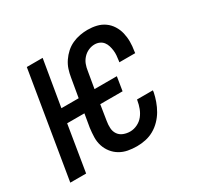

<svg xmlns="http://www.w3.org/2000/svg" viewBox="-121 -669 842 819"><g transform="rotate(-30 300.0 -260.0)"><path d="M335 8Q312 8 291 4Q270 0 252 -10.5Q234 -21 221 -37.5Q208 -54 201.5 -74Q195 -94 195.5 -116Q196 -138 199 -161L210 -226H125L88 0H10L96 -520H174L136 -294H221L237 -387Q240 -406 246 -424.5Q252 -443 263.5 -460Q275 -477 290 -490.5Q305 -504 323.5 -512.5Q342 -521 361.5 -524.5Q381 -528 399 -528Q422 -528 443 -523Q464 -518 481 -506Q498 -494 509.5 -476Q521 -458 526 -437Q531 -416 531 -394Q531 -372 527 -349L526 -340H448L449 -346Q451 -359 452 -371.5Q453 -384 451.5 -396Q450 -408 446.5 -419.5Q443 -431 436 -440Q429 -449 418 -454Q407 -459 394 -459Q379 -459 364 -452.5Q349 -446 337.5 -433.5Q326 -421 320.5 -406Q315 -391 313 -376L299 -294H409L398 -226H288L276 -150Q273 -133 274 -116Q275 -99 284 -86Q293 -73 308.5 -67Q324 -61 341 -61Q359 -61 376.5 -69.5Q394 -78 405.5 -92.5Q417 -107 423.5 -124.5Q430 -142 433 -160L434 -165H512L511 -156Q507 -136 499.5 -115Q492 -94 481 -75Q470 -56 454 -39.5Q438 -23 418.5 -12Q399 -1 377.5 3.5Q356 8 335 8Z"/></g></svg>

Font: Iosevka Extended
Style: Italic
Weight: 400
Width: 7
Italic angle: -9°
Monospace: yes
Designer: Belleve Invis
Foundry: Belleve Invis
Version: Version 32.5.0; ttfautohint (v1.8.4)